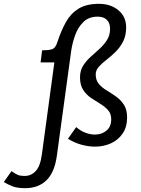

<svg xmlns="http://www.w3.org/2000/svg" viewBox="-175 -753 736 1003"><path d="M-155 198 -115 141Q-95 155 -82.5 160.5Q-70 166 -45 166Q-12 166 12 140Q36 114 44 52L109 -427H37L45 -490Q77 -490 96 -495.5Q115 -501 125 -534Q144 -592 169 -637Q194 -682 235 -707.5Q276 -733 342 -733Q403 -733 443.5 -699.5Q484 -666 484 -610Q484 -567 468 -536Q452 -505 428.5 -482Q405 -459 381 -440.5Q357 -422 341 -404Q325 -386 325 -364Q325 -334 341.5 -314.5Q358 -295 382.5 -280.5Q407 -266 431.5 -248.5Q456 -231 472.5 -205.5Q489 -180 489 -139Q489 -90 466 -56Q443 -22 405 -4.5Q367 13 321 13Q287 13 250.5 3Q214 -7 180 -28L223 -89Q246 -69 271.5 -59.5Q297 -50 321 -50Q356 -50 381 -70.5Q406 -91 406 -130Q406 -159 389.5 -177.5Q373 -196 349 -210.5Q325 -225 300.5 -241.5Q276 -258 259.5 -283.5Q243 -309 243 -349Q243 -384 259 -409.5Q275 -435 298.5 -456Q322 -477 345 -498Q368 -519 384 -544Q400 -569 400 -603Q400 -632 383.5 -649Q367 -666 335 -666Q289 -666 260.5 -638Q232 -610 217.5 -569Q203 -528 197 -488L122 61Q110 148 67.5 189Q25 230 -43 230Q-84 230 -109 220.5Q-134 211 -155 198Z"/></svg>

Font: Rosario Light
Style: Italic
Weight: 300
Italic angle: -8.05°
Designer: Hector Gatti
Foundry: Omnibus Type
Version: Version 1.101; ttfautohint (v1.8.1.43-b0c9)